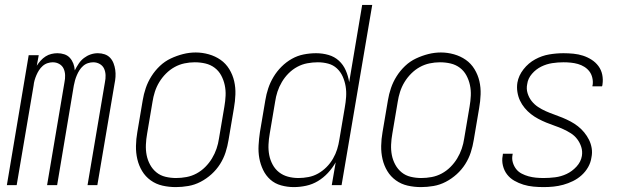

<svg xmlns="http://www.w3.org/2000/svg" viewBox="-20 -755 2540 783"><path d="M8 0 97 -530H138L130 -487Q137 -498 146 -508Q155 -518 166 -525Q177 -532 189.5 -535Q202 -538 214 -538Q229 -538 242.5 -533.5Q256 -529 265 -519Q274 -509 279 -496Q284 -483 285 -468Q292 -482 301 -495.5Q310 -509 322.5 -518.5Q335 -528 349.5 -533Q364 -538 379 -538Q394 -538 407 -533.5Q420 -529 429 -519.5Q438 -510 443 -497Q448 -484 450 -470Q452 -456 451 -441.5Q450 -427 447 -413L377 0H337L408 -420Q411 -434 410.5 -448.5Q410 -463 404.5 -475Q399 -487 387 -494Q375 -501 360 -501Q350 -501 339 -497.5Q328 -494 319 -486Q310 -478 304 -468.5Q298 -459 293.5 -448.5Q289 -438 286 -427.5Q283 -417 281 -406L213 0H172L243 -420Q246 -434 245.5 -448.5Q245 -463 239.5 -475Q234 -487 222 -494Q210 -501 195 -501Q185 -501 174 -497.5Q163 -494 154 -486Q145 -478 139 -468.5Q133 -459 128.5 -448.5Q124 -438 121 -427.5Q118 -417 117 -406L48 0Z M697 8Q669 8 642.5 2Q616 -4 594.5 -19.5Q573 -35 559.5 -57.5Q546 -80 540 -106Q534 -132 534.5 -160Q535 -188 540 -216L562 -346Q566 -371 574.5 -396Q583 -421 597.5 -444Q612 -467 632 -486Q652 -505 676.5 -516.5Q701 -528 726.5 -534.5Q752 -541 778 -541Q805 -541 831.5 -533.5Q858 -526 879.5 -511Q901 -496 915 -473Q929 -450 935 -424Q941 -398 940 -370Q939 -342 934 -314L912 -184Q908 -159 900 -134Q892 -109 877.5 -86Q863 -63 842.5 -44.5Q822 -26 798 -13.5Q774 -1 748 3.5Q722 8 697 8ZM698 -29Q719 -29 740.5 -33Q762 -37 781.5 -47.5Q801 -58 817 -74Q833 -90 844.5 -109Q856 -128 863 -148.5Q870 -169 873 -190L895 -320Q899 -343 900 -365Q901 -387 896.5 -408Q892 -429 882 -447.5Q872 -466 855.5 -478.5Q839 -491 818 -496Q797 -501 774 -501Q753 -501 732 -496.5Q711 -492 692 -481.5Q673 -471 657 -455Q641 -439 629.5 -420Q618 -401 611.5 -380.5Q605 -360 602 -340L580 -210Q576 -188 575 -165.5Q574 -143 578 -122.5Q582 -102 592 -83.5Q602 -65 618 -52Q634 -39 655 -34Q676 -29 698 -29Z M1178 8Q1152 8 1126.5 1Q1101 -6 1082.5 -22.5Q1064 -39 1053 -62Q1042 -85 1037.5 -110Q1033 -135 1034.5 -162Q1036 -189 1040 -216L1062 -346Q1066 -371 1074 -395Q1082 -419 1095.5 -441.5Q1109 -464 1128 -483Q1147 -502 1170 -515Q1193 -528 1218.5 -533Q1244 -538 1269 -538Q1295 -538 1319.5 -531Q1344 -524 1362 -507.5Q1380 -491 1390 -468Q1400 -445 1404 -420L1457 -735H1498L1373 0H1333L1349 -93Q1336 -70 1317.5 -50Q1299 -30 1276.5 -16.5Q1254 -3 1228.5 2.5Q1203 8 1178 8ZM1197 -29Q1217 -29 1238 -33Q1259 -37 1277.5 -47.5Q1296 -58 1311.5 -73.5Q1327 -89 1338 -108Q1349 -127 1355 -146.5Q1361 -166 1364 -186L1386 -316Q1390 -338 1391.5 -360Q1393 -382 1389.5 -403Q1386 -424 1377.5 -443Q1369 -462 1354 -476Q1339 -490 1318.5 -495.5Q1298 -501 1276 -501Q1255 -501 1233.5 -497Q1212 -493 1192.5 -482.5Q1173 -472 1157 -456Q1141 -440 1129.5 -420.5Q1118 -401 1111.5 -381Q1105 -361 1102 -340L1080 -210Q1076 -188 1075 -165.5Q1074 -143 1078 -122.5Q1082 -102 1092 -83.5Q1102 -65 1118 -52.5Q1134 -40 1154.5 -34.5Q1175 -29 1197 -29Z M1697 8Q1669 8 1642.5 2Q1616 -4 1594.5 -19.5Q1573 -35 1559.5 -57.5Q1546 -80 1540 -106Q1534 -132 1534.5 -160Q1535 -188 1540 -216L1562 -346Q1566 -371 1574.5 -396Q1583 -421 1597.5 -444Q1612 -467 1632 -486Q1652 -505 1676.5 -516.5Q1701 -528 1726.5 -534.5Q1752 -541 1778 -541Q1805 -541 1831.5 -533.5Q1858 -526 1879.5 -511Q1901 -496 1915 -473Q1929 -450 1935 -424Q1941 -398 1940 -370Q1939 -342 1934 -314L1912 -184Q1908 -159 1900 -134Q1892 -109 1877.5 -86Q1863 -63 1842.5 -44.5Q1822 -26 1798 -13.5Q1774 -1 1748 3.5Q1722 8 1697 8ZM1698 -29Q1719 -29 1740.5 -33Q1762 -37 1781.5 -47.5Q1801 -58 1817 -74Q1833 -90 1844.5 -109Q1856 -128 1863 -148.5Q1870 -169 1873 -190L1895 -320Q1899 -343 1900 -365Q1901 -387 1896.5 -408Q1892 -429 1882 -447.5Q1872 -466 1855.5 -478.5Q1839 -491 1818 -496Q1797 -501 1774 -501Q1753 -501 1732 -496.5Q1711 -492 1692 -481.5Q1673 -471 1657 -455Q1641 -439 1629.5 -420Q1618 -401 1611.5 -380.5Q1605 -360 1602 -340L1580 -210Q1576 -188 1575 -165.5Q1574 -143 1578 -122.5Q1582 -102 1592 -83.5Q1602 -65 1618 -52Q1634 -39 1655 -34Q1676 -29 1698 -29Z M2197 8Q2176 8 2155 6Q2134 4 2114.5 -2Q2095 -8 2077.5 -18Q2060 -28 2048 -43.5Q2036 -59 2031 -79.5Q2026 -100 2030 -120Q2030 -122 2030.5 -124Q2031 -126 2031 -128H2071Q2071 -127 2070.5 -125.5Q2070 -124 2070 -123Q2067 -107 2071.5 -92Q2076 -77 2085 -65.5Q2094 -54 2107.5 -47Q2121 -40 2135.5 -36Q2150 -32 2165.5 -30.5Q2181 -29 2197 -29Q2220 -29 2244 -32Q2268 -35 2290.5 -45.5Q2313 -56 2331 -75.5Q2349 -95 2353 -119Q2356 -138 2350.5 -155.5Q2345 -173 2334 -187.5Q2323 -202 2308 -211.5Q2293 -221 2276.5 -228.5Q2260 -236 2242.5 -242Q2225 -248 2208 -255Q2191 -262 2175 -270.5Q2159 -279 2145 -290Q2131 -301 2119.5 -315Q2108 -329 2100.5 -345Q2093 -361 2090 -380Q2087 -399 2090 -418Q2095 -447 2115 -472.5Q2135 -498 2162.5 -513Q2190 -528 2219.5 -533Q2249 -538 2278 -538Q2298 -538 2318.5 -536Q2339 -534 2357.5 -528Q2376 -522 2392.5 -511.5Q2409 -501 2420.5 -485.5Q2432 -470 2436 -450.5Q2440 -431 2437 -411Q2437 -409 2436.5 -407Q2436 -405 2435 -403H2396Q2396 -404 2396 -405.5Q2396 -407 2397 -409Q2399 -423 2395.5 -438Q2392 -453 2383.5 -464Q2375 -475 2363 -482.5Q2351 -490 2337 -494Q2323 -498 2308 -499.5Q2293 -501 2278 -501Q2255 -501 2232 -497.5Q2209 -494 2187.5 -483.5Q2166 -473 2149.5 -454Q2133 -435 2130 -412Q2126 -393 2131.5 -375Q2137 -357 2148 -343Q2159 -329 2174 -319Q2189 -309 2206 -301.5Q2223 -294 2240 -288Q2257 -282 2274 -275Q2291 -268 2307 -259.5Q2323 -251 2337 -240Q2351 -229 2362.5 -215Q2374 -201 2382 -185Q2390 -169 2393 -150.5Q2396 -132 2392 -113Q2389 -92 2378.5 -73.5Q2368 -55 2352 -40.5Q2336 -26 2316.5 -16.5Q2297 -7 2277 -1.5Q2257 4 2237 6Q2217 8 2197 8Z"/></svg>

Font: iosevka_custom_sans_ss08 XLt
Style: Italic
Weight: 200
Italic angle: -10°
Designer: Belleve Invis
Foundry: Belleve Invis
Version: Version 10.3.0; ttfautohint (v1.8.3)